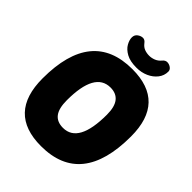

<svg xmlns="http://www.w3.org/2000/svg" viewBox="-248 -1016 1154 1154"><g transform="rotate(45 329.0 -439.0)"><path d="M308 8Q27 8 27 -287Q27 -708 370 -708Q650 -708 650 -416Q650 8 308 8ZM324 -163Q455 -163 455 -406Q455 -473 429.5 -505Q404 -537 355 -537Q223 -537 223 -297Q223 -228 248 -195.5Q273 -163 324 -163ZM380 -731Q326 -731 293.5 -749Q261 -767 246.5 -792.5Q232 -818 232 -840Q232 -862 248.5 -874Q265 -886 282 -886Q298 -886 311 -868Q325 -850 343.5 -843Q362 -836 384 -836Q404 -836 424 -844Q444 -852 459 -870Q472 -886 488 -886Q504 -886 518.5 -876Q533 -866 533 -850Q533 -816 512 -789Q491 -762 456.5 -746.5Q422 -731 380 -731Z"/></g></svg>

Font: Asap Semi Condensed Semi Condensed Black
Style: Italic
Weight: 900
Width: 4
Italic angle: -6°
Designer: Pablo Cosgaya
Foundry: Omnibus-Type
Version: Version 3.001; ttfautohint (v1.8.4.7-5d5b)